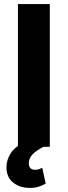

<svg xmlns="http://www.w3.org/2000/svg" viewBox="-20 -731 337 956"><path d="M228 -710.9V0H69.3V-710.9ZM114.7 -29.8 196.8 -0.5Q158.7 20 141.1 38.6Q123.5 57.1 123.5 83Q123.5 96.2 130.6 105.2Q137.7 114.3 154.3 114.3Q167 114.3 175.5 111.1Q184.1 107.9 190.4 104.5L207.5 183.1Q195.3 190.4 175.8 197.5Q156.2 204.6 127 204.6Q79.1 204.6 45.7 178.2Q12.2 151.9 12.2 101.6Q12.2 65.4 33.7 31.5Q55.2 -2.4 114.7 -29.8Z"/></svg>

Font: Vazirmatn UI ExtraBold
Style: Regular
Weight: 800
Designer: Saber Rastikerdar
Foundry: Saber Rastikerdar
Version: Version 33.003